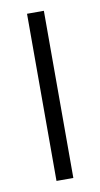

<svg xmlns="http://www.w3.org/2000/svg" viewBox="-68 -560 311 595"><g transform="rotate(-10 88.0 -263.0)"><path d="M61 0V-526H114V0Z"/></g></svg>

Font: Archivo Condensed ExtraLight
Style: Regular
Weight: 250
Width: 3
Designer: Hector Gatti
Foundry: Omnibus-Type
Version: Version 2.001